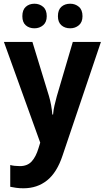

<svg xmlns="http://www.w3.org/2000/svg" viewBox="-20 -771 563 1031"><path d="M1 -546H154L243 -255Q250 -231 254.5 -206Q259 -181 261 -156H265Q267 -181 272.5 -204.5Q278 -228 285 -254L371 -546H522L316 64Q286 155 233 197.5Q180 240 106 240Q84 240 66.5 237.5Q49 235 35 232V115Q45 118 59 119.5Q73 121 87 121Q127 121 150 96Q173 71 187 24L196 -5ZM100 -684Q100 -718 118.5 -734.5Q137 -751 165 -751Q192 -751 211.5 -734.5Q231 -718 231 -684Q231 -652 211.5 -635.5Q192 -619 165 -619Q137 -619 118.5 -635Q100 -651 100 -684ZM291 -684Q291 -718 309.5 -734.5Q328 -751 357 -751Q384 -751 403.5 -734.5Q423 -718 423 -684Q423 -652 403.5 -635.5Q384 -619 357 -619Q328 -619 309.5 -635.5Q291 -652 291 -684Z"/></svg>

Font: Noto Sans Devanagari UI SemiCondensed
Style: Bold
Weight: 700
Width: 4
Designer: Jelle Bosma - Monotype Design Team
Foundry: Monotype Imaging Inc.
Version: Version 2.004; ttfautohint (v1.8.4.7-5d5b)